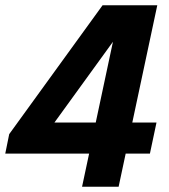

<svg xmlns="http://www.w3.org/2000/svg" viewBox="-58 -710 644 730"><path d="M-23 -200 332 -690H472L117 -200ZM-38 -126 -23 -200 27 -244H537L512 -126ZM254 0 401 -690H540L393 0Z"/></svg>

Font: Radio Canada Big SemiBold
Style: Italic
Weight: 600
Italic angle: -12°
Designer: Étienne Aubert Bonn
Foundry: Coppers and Brasses
Version: Version 1.001